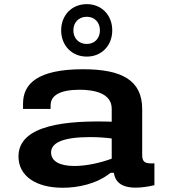

<svg xmlns="http://www.w3.org/2000/svg" viewBox="-20 -872 818 904"><path d="M371 -546C155.5 -546 88.5 -476.5 88.5 -384.5V-359H218L218.5 -377.5C218.5 -422.5 262.5 -449 354 -449.5C419.5 -449.5 506 -435 506 -360V-299C298 -305.5 67 -286 67 -135.5C67 -43.5 149 12 275 12C346.5 12 434 -5 501 -58.5H516C521.5 -21 545.5 11.5 618.5 11.5C644.5 11.5 674.5 7.5 707 0V-103C661.5 -100.5 649.5 -109 649.5 -143.5V-358C649.5 -493.5 555 -546 371 -546ZM220.5 -154C220.5 -198 272 -226.5 404.5 -226.5C441 -226.5 476.5 -224 506 -220V-125C449.5 -104 384 -90.5 330.5 -90.5C260 -90.5 220.5 -113.5 220.5 -154ZM268 -729C268 -658 318 -605.5 388.5 -605.5C459 -605.5 508.5 -658 508.5 -729C508.5 -800.5 459 -852.5 388.5 -852.5C318 -852.5 268 -800.5 268 -729ZM325.5 -729C325.5 -766 350 -793 388.5 -793C426.5 -793 450.5 -766 450.5 -729C450.5 -692.5 426.5 -665 388.5 -665C350 -665 325.5 -692.5 325.5 -729Z"/></svg>

Font: Monaspace Neon Wide
Style: Bold
Weight: 700
Width: 7
Designer: Riley Cran & the Lettermatic Team
Foundry: Lettermatic
Version: Version 1.000 (Monaspace Neon)